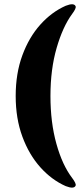

<svg xmlns="http://www.w3.org/2000/svg" viewBox="-20 -746 374 881"><path d="M52 -305.5Q52 -409 82.5 -492Q113 -575 165 -633Q217 -691 281.5 -719.5Q320 -734.5 327 -717Q330.5 -708 311 -682Q268 -623.5 239.8 -525.8Q211.5 -428 211.5 -305.5Q211.5 -184 238.8 -86.2Q266 11.5 311 70.5Q330.5 96.5 327 105.5Q320 123 281.5 108Q217 79.5 165 21.5Q113 -36.5 82.5 -119.5Q52 -202.5 52 -305.5Z"/></svg>

Font: Fraunces 144pt S050 Black
Style: Regular
Weight: 900
Version: Version 1.000; ttfautohint (v1.8.3)